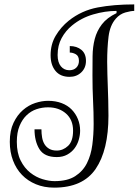

<svg xmlns="http://www.w3.org/2000/svg" viewBox="-20 -840 635 880"><path d="M514.2 -790Q461.9 -790 407 -773.9Q352.1 -757.8 310.1 -723.1Q280.8 -699.2 262.5 -665.5Q244.1 -631.8 244.1 -587.9Q244.1 -554.2 259 -536.1Q273.9 -518.1 297.9 -518.1Q317.9 -518.1 329.8 -530Q341.8 -542 341.8 -561Q341.8 -583 327.9 -591.1Q314 -599.1 299.8 -599.1V-628.9Q332 -628.9 353 -611.6Q374 -594.2 374 -561Q374 -528.8 352.5 -508.3Q331.1 -487.8 298.8 -487.8Q256.8 -487.8 234.4 -514.9Q211.9 -542 211.9 -586.9Q211.9 -637.2 235.4 -676.5Q258.8 -715.8 294.9 -745.1Q354 -792 428 -805.9Q502 -819.8 595.2 -819.8V-790Q580.1 -790 554.9 -783Q529.8 -775.9 511.2 -754.9Q483.9 -724.1 477.5 -672.1Q471.2 -620.1 471.2 -557.1Q471.2 -526.9 472.2 -499.5Q473.1 -472.2 474.1 -442.6Q475.1 -413.1 476.1 -381.1Q477.1 -349.1 477.1 -310.1Q477.1 -151.9 418.5 -65.9Q359.9 20 228 20Q182.1 20 144.5 4.4Q106.9 -11.2 80.6 -38.6Q54.2 -65.9 39.6 -104.5Q24.9 -143.1 24.9 -189.9Q24.9 -241.2 42 -277.1Q59.1 -313 85 -335.4Q110.8 -357.9 141.4 -367.9Q171.9 -377.9 200.2 -377.9Q234.9 -377.9 262.5 -367.4Q290 -356.9 308.6 -337.9Q327.1 -318.8 337.2 -293.9Q347.2 -269 347.2 -241.2Q347.2 -221.2 341.1 -199.7Q335 -178.2 322 -160.6Q309.1 -143.1 288.6 -131.6Q268.1 -120.1 240.2 -120.1Q183.1 -120.1 160.6 -156.5Q138.2 -192.9 138.2 -247.1H169.9Q169.9 -228 172.9 -210.4Q175.8 -192.9 183.8 -179.4Q191.9 -166 205.6 -158Q219.2 -149.9 240.2 -149.9Q269 -149.9 292 -171.4Q314.9 -192.9 314.9 -241.2Q314.9 -291 282.5 -319.6Q250 -348.1 200.2 -348.1Q172.9 -348.1 147.5 -339.6Q122.1 -331.1 102.1 -312Q82 -293 69.6 -262.9Q57.1 -232.9 57.1 -189.9Q57.1 -139.2 74.5 -104.5Q91.8 -69.8 118.4 -48.8Q145 -27.8 175 -18.8Q205.1 -9.8 230 -9.8Q289.1 -9.8 324.5 -32.5Q359.9 -55.2 378.4 -92Q397 -128.9 403.1 -176Q409.2 -223.1 409.2 -272Q409.2 -325.2 406.5 -378.7Q403.8 -432.1 403.8 -495.1Q403.8 -540 404.3 -582.5Q404.8 -625 414.3 -661.6Q423.8 -698.2 447 -728.5Q470.2 -758.8 514.2 -779.8Z"/></svg>

Font: Sevillana
Style: Regular
Weight: 400
Designer: Olga Umpeleva
Foundry: Brownfox
Version: Version 1.001